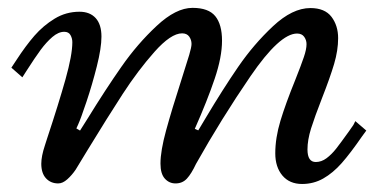

<svg xmlns="http://www.w3.org/2000/svg" viewBox="-20 -455 947 486"><path d="M542 -352.1Q542 -393.1 524.9 -414.1Q507.8 -435.1 467.3 -435.1Q425.3 -435.1 376.5 -389.4Q327.6 -343.8 287.4 -286.1Q247.1 -228.5 202.6 -156.2L182.6 -124.5L173.3 -129.9L177.7 -139.6Q184.6 -154.8 199 -197.8Q213.4 -240.7 225.1 -287.1Q236.8 -333.5 236.8 -362.3Q236.8 -393.1 222.2 -409.2Q207.5 -425.3 181.2 -425.3Q147 -425.3 118.2 -407.7Q89.4 -390.1 67.1 -364.5Q44.9 -338.9 22 -303.7L8.8 -283.7L36.6 -259.3L46.9 -275.4Q68.8 -309.6 83 -328.9Q97.2 -348.1 112.5 -361.3Q127.9 -374.5 142.6 -374.5Q153.8 -374.5 158.4 -366.2Q163.1 -357.9 163.1 -348.1Q163.1 -315.9 145.8 -254.2Q128.4 -192.4 99.1 -104L93.8 -87.4Q84.5 -59.6 84.5 -40.5Q84.5 -16.6 96.4 -3.7Q108.4 9.3 127.4 9.3Q138.7 9.3 150.4 -1.2Q162.1 -11.7 171.4 -25.4Q175.8 -32.2 202.6 -76.7Q252 -157.7 290.5 -217Q329.1 -276.4 370.8 -323.5Q412.6 -370.6 440.9 -370.6Q453.1 -370.6 459 -362.3Q464.8 -354 464.8 -343.8Q464.8 -335.9 459 -316.2Q453.1 -296.4 439 -252.4Q414.6 -176.8 400.4 -124.8Q386.2 -72.8 386.2 -41Q386.2 -15.1 397.2 -2.9Q408.2 9.3 424.3 9.3Q441.9 9.3 453.1 -2.9Q464.4 -15.1 476.1 -40Q540 -153.8 614 -262Q688 -370.1 731.9 -370.1Q744.1 -370.1 750 -361.8Q755.9 -353.5 755.9 -343.3Q755.9 -330.1 749 -310.1Q742.2 -290 727.1 -252Q703.1 -192.9 689.9 -149.4Q676.8 -106 676.8 -66.9Q676.8 -32.2 694.8 -10.7Q712.9 10.7 744.6 10.7Q773.9 10.7 798.3 -3.2Q822.8 -17.1 845 -42.2Q867.2 -67.4 896.5 -109.9L907.2 -124.5Q894 -136.2 879.4 -148.4L874.5 -138.7Q866.7 -127.9 863.3 -122.6Q842.3 -93.3 830.8 -78.6Q819.3 -64 806.4 -54.4Q793.5 -44.9 779.3 -44.9Q758.3 -44.9 758.3 -76.7Q758.3 -100.6 767.3 -129.6Q776.4 -158.7 794.9 -206.1Q815.4 -258.3 825.7 -293Q835.9 -327.6 835.9 -358.4Q835.9 -390.1 819.1 -412.4Q802.2 -434.6 765.6 -434.6Q720.2 -434.6 671.1 -388.7Q622.1 -342.8 583 -285.9Q543.9 -229 500 -155.3Q485.8 -131.3 481.9 -125L473.1 -128.9Q504.9 -200.7 523.4 -255.6Q542 -310.5 542 -352.1Z"/></svg>

Font: Radley
Style: Italic
Weight: 400
Italic angle: -12°
Designer: Vernon Adams
Foundry: Vernon Adams
Version: Version 1.003; ttfautohint (v1.6)